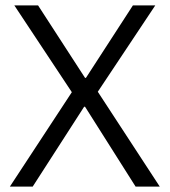

<svg xmlns="http://www.w3.org/2000/svg" viewBox="-20 -695 632 715"><path d="M16.7 0 247.5 -351.7 33.3 -675H121.7L296.7 -405H300L475 -675H558.3L344.2 -353.3L575 0H485L296.7 -297.5H293.3L101.7 0Z"/></svg>

Font: Funnel Sans Light Light
Style: Regular
Weight: 300
Version: Version 1.000